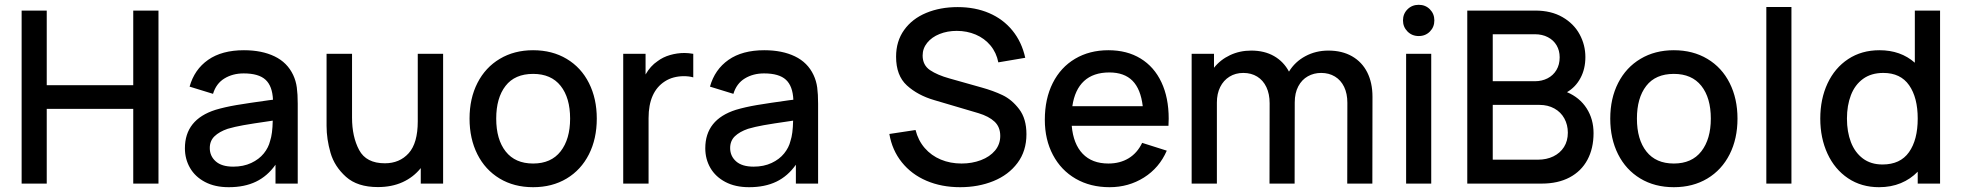

<svg xmlns="http://www.w3.org/2000/svg" viewBox="-20 -764 8164 799"><path d="M174.5 0H70V-720H174.5V-409.5H534.5V-720H639.5V0H534.5V-311H174.5Z M1219 -332.5V0H1126.5V-78.5Q1093 -31 1045.2 -8Q997.5 15 932 15Q874 15 833 -6.8Q792 -28.5 770.8 -65.2Q749.5 -102 749.5 -147Q749.5 -266.5 877 -307Q915.5 -318.5 964.2 -326.8Q1013 -335 1099.5 -347L1116 -349Q1113.5 -406 1085 -432.2Q1056.5 -458.5 994 -458.5Q948.5 -458.5 914 -437.5Q879.5 -416.5 866.5 -373.5L769 -403.5Q789 -475 846.2 -515Q903.5 -555 995 -555Q1069.5 -555 1122.5 -529.5Q1175.5 -504 1200 -452Q1211.5 -427.5 1215.2 -399.8Q1219 -372 1219 -332.5ZM1104 -177.5Q1114 -206.5 1115 -262L1102 -260Q1029 -249.5 992.8 -243Q956.5 -236.5 927.5 -228Q892.5 -216 872.8 -197Q853 -178 853 -148Q853 -114.5 877.8 -92.5Q902.5 -70.5 950.5 -70.5Q993 -70.5 1025.5 -85.8Q1058 -101 1077.8 -125.5Q1097.5 -150 1104 -177.5Z M1718.5 -540H1824V0H1731V-64.5Q1700.5 -26.5 1655.5 -6Q1610.5 14.5 1552.5 14.5Q1467.5 14.5 1419.8 -28.2Q1372 -71 1355.5 -128Q1339 -185 1339 -240V-540H1445V-274.5Q1445 -195 1474.5 -139.8Q1504 -84.5 1581.5 -84.5Q1643 -84.5 1680.8 -126.5Q1718.5 -168.5 1718.5 -259Z M1934 -270.5Q1934 -354.5 1967 -419Q2000 -483.5 2060 -519.2Q2120 -555 2198.5 -555Q2278 -555 2338.2 -519Q2398.5 -483 2431 -418.2Q2463.5 -353.5 2463.5 -270.5Q2463.5 -186.5 2430.8 -121.8Q2398 -57 2338 -21Q2278 15 2198.5 15Q2119 15 2059 -21.2Q1999 -57.5 1966.5 -122.2Q1934 -187 1934 -270.5ZM2352.5 -270.5Q2352.5 -357 2313 -406.8Q2273.5 -456.5 2198.5 -456.5Q2122.5 -456.5 2083.8 -406.5Q2045 -356.5 2045 -270.5Q2045 -183.5 2084.5 -133.5Q2124 -83.5 2198.5 -83.5Q2273.5 -83.5 2313 -134.2Q2352.5 -185 2352.5 -270.5Z M2828.5 -543.5Q2845 -543.5 2865 -540V-442Q2848 -447 2825.5 -447Q2804.5 -447 2784.2 -441.8Q2764 -436.5 2747 -425.5Q2679 -382 2679 -272.5V0H2573.5V-540H2666.5V-454Q2686.5 -489.5 2716.5 -509.5Q2739 -526.5 2768.5 -535Q2798 -543.5 2828.5 -543.5Z M3384.5 -332.5V0H3292V-78.5Q3258.5 -31 3210.8 -8Q3163 15 3097.5 15Q3039.5 15 2998.5 -6.8Q2957.5 -28.5 2936.2 -65.2Q2915 -102 2915 -147Q2915 -266.5 3042.5 -307Q3081 -318.5 3129.8 -326.8Q3178.5 -335 3265 -347L3281.5 -349Q3279 -406 3250.5 -432.2Q3222 -458.5 3159.5 -458.5Q3114 -458.5 3079.5 -437.5Q3045 -416.5 3032 -373.5L2934.5 -403.5Q2954.5 -475 3011.8 -515Q3069 -555 3160.5 -555Q3235 -555 3288 -529.5Q3341 -504 3365.5 -452Q3377 -427.5 3380.8 -399.8Q3384.5 -372 3384.5 -332.5ZM3269.5 -177.5Q3279.5 -206.5 3280.5 -262L3267.5 -260Q3194.5 -249.5 3158.2 -243Q3122 -236.5 3093 -228Q3058 -216 3038.2 -197Q3018.5 -178 3018.5 -148Q3018.5 -114.5 3043.2 -92.5Q3068 -70.5 3116 -70.5Q3158.5 -70.5 3191 -85.8Q3223.5 -101 3243.2 -125.5Q3263 -150 3269.5 -177.5Z M3681 -206.5 3790 -223Q3801 -179.5 3828.2 -148Q3855.5 -116.5 3895 -100Q3934.5 -83.5 3981.5 -83.5Q4025 -83.5 4062 -97.5Q4099 -111.5 4120.8 -137.5Q4142.5 -163.5 4142.5 -198.5Q4142.5 -235.5 4118.8 -257.8Q4095 -280 4052 -293L3867.5 -347.5Q3799 -367.5 3754 -408.5Q3709 -449.5 3709 -528Q3709 -592.5 3742.5 -639.2Q3776 -686 3834.2 -710.2Q3892.5 -734.5 3965.5 -734.5Q4038 -734.5 4096.2 -709.5Q4154.5 -684.5 4193.2 -637Q4232 -589.5 4246.5 -523.5L4134.5 -504.5Q4126.5 -545 4101.8 -574.8Q4077 -604.5 4040.5 -620Q4004 -635.5 3961.5 -635.5Q3922.5 -635.5 3890 -622.5Q3857.5 -609.5 3838.5 -586Q3819.5 -562.5 3819.5 -533Q3819.5 -493 3850.2 -472.2Q3881 -451.5 3931.5 -437.5L4064.5 -400Q4113.5 -386.5 4152.2 -368Q4191 -349.5 4221.2 -309.8Q4251.5 -270 4251.5 -205.5Q4251.5 -135.5 4214.2 -85.8Q4177 -36 4114.2 -10.5Q4051.5 15 3975.5 15Q3898 15 3835.5 -11.8Q3773 -38.5 3732.8 -88.8Q3692.5 -139 3681 -206.5Z M4440 -240.5Q4446.5 -165 4485.5 -124.2Q4524.5 -83.5 4592.5 -83.5Q4641 -83.5 4677 -105.5Q4713 -127.5 4733 -169.5L4835.5 -137Q4804.5 -65.5 4740.5 -25.2Q4676.5 15 4597.5 15Q4517.5 15 4456.5 -20.2Q4395.5 -55.5 4361.8 -119.2Q4328 -183 4328 -265.5Q4328 -353 4361 -418.5Q4394 -484 4454 -519.5Q4514 -555 4592.5 -555Q4670 -555 4726.5 -520.5Q4783 -486 4813.2 -421.8Q4843.5 -357.5 4843.5 -270Q4843.5 -260.5 4842.5 -240.5ZM4442.5 -322H4735.5Q4727 -393.5 4692.8 -428Q4658.5 -462.5 4596.5 -462.5Q4530 -462.5 4491.2 -426.8Q4452.5 -391 4442.5 -322Z M5691.5 -361.5 5691 0H5586.5L5587 -336.5Q5587 -374.5 5573.5 -402.5Q5560 -430.5 5535.2 -445.5Q5510.5 -460.5 5478 -460.5Q5447.5 -460.5 5422.5 -446.5Q5397.5 -432.5 5382.8 -404.8Q5368 -377 5368 -337.5L5367.5 0H5263L5263.5 -334.5Q5263.5 -373 5250 -401.5Q5236.5 -430 5211.8 -445.2Q5187 -460.5 5154 -460.5Q5121.5 -460.5 5096.5 -445Q5071.5 -429.5 5057.8 -401.8Q5044 -374 5044 -337.5V0H4939V-540H5032V-482Q5058.5 -515.5 5098.8 -534.5Q5139 -553.5 5187 -553.5Q5242 -553.5 5282 -530.5Q5322 -507.5 5344 -466Q5369 -507 5412.2 -530.2Q5455.5 -553.5 5508 -553.5Q5565 -553.5 5606.5 -529.8Q5648 -506 5669.8 -462.8Q5691.5 -419.5 5691.5 -361.5Z M5936 0H5831.5V-540H5936ZM5818.5 -679Q5818.5 -706.5 5837.2 -725.2Q5856 -744 5884 -744Q5912 -744 5930.5 -725.2Q5949 -706.5 5949 -679Q5949 -651.5 5930.5 -632.8Q5912 -614 5884 -614Q5856 -614 5837.2 -633Q5818.5 -652 5818.5 -679Z M6611.5 -210Q6611.5 -146.5 6586 -99Q6560.5 -51.5 6512 -25.8Q6463.5 0 6396 0H6086V-720H6369Q6435 -720 6482.2 -692.8Q6529.5 -665.5 6553.5 -621.2Q6577.5 -577 6577.5 -526.5Q6577.5 -477.5 6557.2 -439.5Q6537 -401.5 6501 -380.5Q6554 -358 6582.8 -313Q6611.5 -268 6611.5 -210ZM6192 -621.5V-426H6367.5Q6396.5 -426 6420 -438Q6443.5 -450 6457 -472.5Q6470.5 -495 6470.5 -525.5Q6470.5 -553.5 6457.8 -575.2Q6445 -597 6421.5 -609.2Q6398 -621.5 6367.5 -621.5ZM6380 -99.5Q6416 -99.5 6444.2 -113.2Q6472.5 -127 6488.5 -152.2Q6504.5 -177.5 6504.5 -212Q6504.5 -244.5 6490 -271Q6475.5 -297.5 6448.5 -312.5Q6421.5 -327.5 6386.5 -327.5H6192V-99.5Z M6681 -270.5Q6681 -354.5 6714 -419Q6747 -483.5 6807 -519.2Q6867 -555 6945.5 -555Q7025 -555 7085.2 -519Q7145.5 -483 7178 -418.2Q7210.5 -353.5 7210.5 -270.5Q7210.5 -186.5 7177.8 -121.8Q7145 -57 7085 -21Q7025 15 6945.5 15Q6866 15 6806 -21.2Q6746 -57.5 6713.5 -122.2Q6681 -187 6681 -270.5ZM7099.5 -270.5Q7099.5 -357 7060 -406.8Q7020.5 -456.5 6945.5 -456.5Q6869.5 -456.5 6830.8 -406.5Q6792 -356.5 6792 -270.5Q6792 -183.5 6831.5 -133.5Q6871 -83.5 6945.5 -83.5Q7020.5 -83.5 7060 -134.2Q7099.5 -185 7099.5 -270.5Z M7435 0H7330.5V-735H7435Z M7948.5 -720H8053.5V0H7960.5V-49.5Q7930.5 -18.5 7890 -1.8Q7849.5 15 7799.5 15Q7726 15 7670.5 -22.2Q7615 -59.5 7585 -124.5Q7555 -189.5 7555 -270.5Q7555 -352 7585.2 -416.8Q7615.5 -481.5 7671.2 -518.2Q7727 -555 7801.5 -555Q7889.5 -555 7948.5 -503ZM7960.5 -270.5Q7960.5 -358 7924.8 -409.2Q7889 -460.5 7817.5 -460.5Q7767 -460.5 7733 -435.8Q7699 -411 7682.5 -368Q7666 -325 7666 -270.5Q7666 -215.5 7682.5 -172.5Q7699 -129.5 7732.2 -104.5Q7765.5 -79.5 7814 -79.5Q7888 -79.5 7924.2 -130.8Q7960.5 -182 7960.5 -270.5Z"/></svg>

Font: Hauora SemiBold
Style: Regular
Weight: 600
Designer: Wayne Shih
Foundry: WCYS
Version: Version 1.001